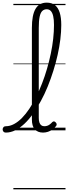

<svg xmlns="http://www.w3.org/2000/svg" viewBox="-101 -985 515 1451"><path d="M-57 17Q-69 17 -75 9.5Q-81 2 -81 -7Q-81 -16 -75 -23.5Q-69 -31 -57 -31Q-26 -31 5 -47.5Q36 -64 65 -93.5Q94 -123 121 -163.5Q148 -204 172 -252.5Q196 -301 217 -355Q238 -409 254.5 -466Q271 -523 283 -580Q295 -637 301 -692Q307 -747 307 -796Q307 -807 315.5 -813Q324 -819 334.5 -819Q345 -819 353.5 -813Q362 -807 362 -796Q362 -745 355 -687.5Q348 -630 334.5 -570Q321 -510 302 -449.5Q283 -389 259.5 -331Q236 -273 207.5 -221Q179 -169 148.5 -125.5Q118 -82 84 -50Q50 -18 14.5 -0.5Q-21 17 -57 17ZM224 17Q204 17 188 10.5Q172 4 161.5 -8Q151 -20 145.5 -38.5Q140 -57 140 -82V-774Q140 -871 167.5 -918Q195 -965 252 -965Q290 -965 314 -946.5Q338 -928 350 -890.5Q362 -853 362 -796Q362 -784 353.5 -777.5Q345 -771 334.5 -771Q324 -771 315.5 -777.5Q307 -784 307 -796Q307 -837 301 -863Q295 -889 283 -902Q271 -915 252 -915Q232 -915 218.5 -902Q205 -889 198.5 -858Q192 -827 192 -774V-94Q192 -74 196.5 -60Q201 -46 210.5 -38.5Q220 -31 234 -31Q244 -31 254.5 -34Q265 -37 275 -44.5Q285 -52 294 -62Q300 -68 307 -67.5Q314 -67 320 -60Q326 -54 327 -47.5Q328 -41 324 -34Q313 -19 296.5 -7Q280 5 261.5 11Q243 17 224 17ZM0 436H394V446H0ZM0 -20H394V0H0ZM0 -505H394V-500H0ZM0 -956H394V-946H0Z"/></svg>

Font: Playwrite HU Guides
Style: Regular
Weight: 400
Designer: Veronika Burian, José Scaglione
Foundry: TypeTogether
Version: Version 1.003